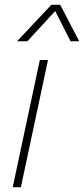

<svg xmlns="http://www.w3.org/2000/svg" viewBox="-20 -780 350 800"><path d="M67 0H33L146 -530H180ZM94 -608H51L194 -760H231L310 -608H274L210 -734Z"/></svg>

Font: Be Vietnam Pro Variable Thin
Style: Italic
Weight: 100
Italic angle: -12°
Designer: Lam Bao, Tony Le, Vietanh Nguyen
Foundry: Yellow Type Foundry
Version: Version 1.002